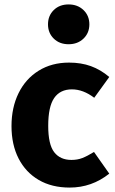

<svg xmlns="http://www.w3.org/2000/svg" viewBox="-20 -831 518 868"><path d="M474 -483 406 -389Q356 -427 305 -427Q252 -427 225 -388Q198 -349 198 -262Q198 -178 225 -143Q252 -108 303 -108Q330 -108 352 -116.5Q374 -125 405 -144L474 -46Q395 17 295 17Q214 17 155 -17.5Q96 -52 64 -114.5Q32 -177 32 -261Q32 -345 64 -410Q96 -475 155 -511.5Q214 -548 292 -548Q347 -548 391 -532Q435 -516 474 -483ZM384 -721Q384 -682 357.5 -656.5Q331 -631 290 -631Q249 -631 223 -656.5Q197 -682 197 -721Q197 -760 223 -785.5Q249 -811 290 -811Q331 -811 357.5 -785.5Q384 -760 384 -721Z"/></svg>

Font: Statis Sans
Style: Bold
Weight: 700
Designer: bBox Type GmbH
Foundry: bBox Type GmbH
Version: Version 1.000